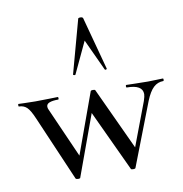

<svg xmlns="http://www.w3.org/2000/svg" viewBox="-89 -807 845 887"><g transform="rotate(-10 334.0 -363.5)"><path d="M672 -374Q646 -374 626.5 -356Q607 -338 590 -296L476 -1Q475 3 465 3Q455 3 454 -1L321 -286L217 -1Q217 3 207 3Q198 3 195 -1L65 -303Q47 -346 32 -360Q17 -374 -5 -374Q-7 -374 -7 -380Q-7 -386 -5 -386Q14 -386 25 -385L74 -384L137 -385Q152 -386 179 -386Q182 -386 182 -380Q182 -374 179 -374Q153 -374 138.5 -368.5Q124 -363 124 -350Q124 -343 128 -335L231 -102L334 -386Q335 -390 345 -390Q355 -390 356 -386L491 -95L568 -299Q575 -320 575 -330Q575 -374 501 -374Q498 -374 498 -380Q498 -386 501 -386Q528 -386 542 -385L602 -384L640 -385Q650 -386 672 -386Q675 -386 675 -380Q675 -374 672 -374ZM425 -475Q425 -473 420.5 -472Q416 -471 415 -474L347 -621L278 -474Q277 -471 271.5 -472.5Q266 -474 267 -476L335 -725Q335 -730 346 -730Q355 -730 358 -725L425 -476Z"/></g></svg>

Font: Cormorant Infant Medium
Style: Regular
Weight: 500
Designer: Christian Thalmann (Catharsis Fonts)
Version: Version 3.000